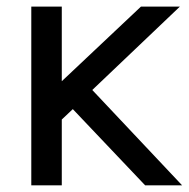

<svg xmlns="http://www.w3.org/2000/svg" viewBox="-20 -558 568 578"><path d="M74.2 0V-538.1H166V-313.5L404.3 -538.1H521.5L257.8 -287.1L528.3 0H417L199.2 -229.5L166 -198.2V0Z"/></svg>

Font: Gothic A1 Medium
Style: Regular
Weight: 500
Designer: HanYang I&C Co.,Ltd.
Foundry: HanYang I&C Co.,Ltd.
Version: Version 2.50